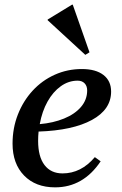

<svg xmlns="http://www.w3.org/2000/svg" viewBox="-20 -793 526 826"><path d="M217 13Q133 13 83.5 -38Q34 -89 34 -175Q34 -242 57 -300.5Q80 -359 120.5 -403Q161 -447 215.5 -471.5Q270 -496 332 -496Q392 -496 425 -470.5Q458 -445 458 -399Q458 -322 375.5 -277Q293 -232 146 -227Q144 -207 144 -187Q144 -119 171.5 -83Q199 -47 249 -47Q329 -47 388 -117L413 -99Q338 13 217 13ZM314 -446Q275 -446 241.5 -422Q208 -398 184.5 -356Q161 -314 151 -259Q209 -264 255.5 -283Q302 -302 328.5 -333Q355 -364 355 -404Q355 -423 344 -434.5Q333 -446 314 -446ZM347 -557 185 -706V-709L290 -773H293L365 -568Z"/></svg>

Font: Platypi
Style: Italic
Weight: 400
Italic angle: -13°
Designer: David Sargent
Foundry: Bolt Cutter Type
Version: Version 1.200; ttfautohint (v1.8.4.7-5d5b)